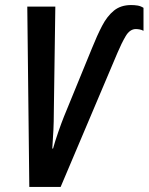

<svg xmlns="http://www.w3.org/2000/svg" viewBox="-20 -740 588 760"><path d="M96 0 88 -714H199L193 -291Q193 -260 191.5 -226.5Q190 -193 187 -152H190Q198 -181 210.5 -217Q223 -253 233 -278L344 -549Q364 -599 384 -637.5Q404 -676 431 -698Q458 -720 499 -720Q513 -720 525 -718Q537 -716 548 -709V-618Q541 -622 532.5 -623.5Q524 -625 518 -625Q494 -625 477.5 -597Q461 -569 445 -531L220 0Z"/></svg>

Font: Noto Sans ExtraCondensed SemiBold
Style: Italic
Weight: 600
Width: 2
Italic angle: -12°
Designer: Monotype Design Team
Foundry: Monotype Imaging Inc.
Version: Version 2.013; ttfautohint (v1.8.4.7-5d5b)